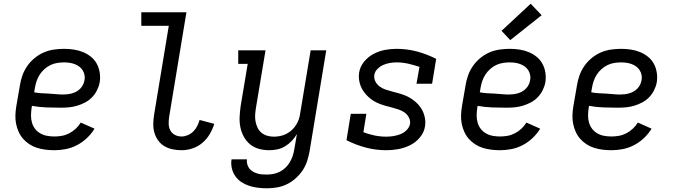

<svg xmlns="http://www.w3.org/2000/svg" viewBox="-20 -801 3640 1034"><path d="M273 8Q249 8 225 5Q201 2 179 -5Q157 -12 138 -24.5Q119 -37 104.5 -53.5Q90 -70 80.5 -91Q71 -112 66.5 -135Q62 -158 63 -182Q64 -206 68 -230L87 -340Q91 -367 100.5 -394Q110 -421 126.5 -445Q143 -469 166 -488Q189 -507 215.5 -518.5Q242 -530 270 -534Q298 -538 325 -538Q352 -538 378 -534Q404 -530 427 -520.5Q450 -511 469.5 -495.5Q489 -480 501 -458Q513 -436 517 -410Q521 -384 517 -358Q513 -336 502.5 -315Q492 -294 475.5 -277Q459 -260 438 -249Q417 -238 395 -231.5Q373 -225 351 -223Q329 -221 307 -221Q268 -221 229 -222.5Q190 -224 152 -231L150 -218Q147 -198 147 -178Q147 -158 152.5 -139.5Q158 -121 169.5 -106.5Q181 -92 197.5 -82.5Q214 -73 233.5 -69.5Q253 -66 273 -66Q293 -66 313 -69.5Q333 -73 352.5 -83Q372 -93 388 -108Q404 -123 415 -141L489 -108Q472 -80 447.5 -57Q423 -34 394 -19Q365 -4 334 2Q303 8 273 8ZM320 -292Q332 -292 344.5 -293.5Q357 -295 369 -298.5Q381 -302 392.5 -308.5Q404 -315 413 -324.5Q422 -334 427.5 -345.5Q433 -357 435 -369Q438 -383 435 -397.5Q432 -412 424.5 -423.5Q417 -435 406 -443Q395 -451 381.5 -456Q368 -461 353.5 -463Q339 -465 325 -465Q307 -465 288 -462Q269 -459 251.5 -450.5Q234 -442 219 -428.5Q204 -415 193.5 -398.5Q183 -382 177 -364Q171 -346 168 -328L164 -304Q183 -300 202.5 -299Q222 -298 242 -297Q262 -296 281.5 -294Q301 -292 320 -292Z M958 8Q933 8 909 3Q885 -2 865 -14Q845 -26 831.5 -45Q818 -64 811.5 -86.5Q805 -109 805.5 -134Q806 -159 810 -184L889 -662H741V-735H984L891 -172Q888 -153 888.5 -133.5Q889 -114 897.5 -98.5Q906 -83 922 -74.5Q938 -66 958 -66Q974 -66 991 -73Q1008 -80 1021 -93Q1034 -106 1042 -122Q1050 -138 1055 -155L1134 -134Q1125 -105 1109 -78Q1093 -51 1069 -31Q1045 -11 1016 -1.5Q987 8 958 8Z M1417 213Q1392 213 1368 210Q1344 207 1321.5 199.5Q1299 192 1280 179.5Q1261 167 1247.5 148Q1234 129 1228.5 105Q1223 81 1227 57H1310Q1308 70 1311.5 83Q1315 96 1322.5 106Q1330 116 1341 122.5Q1352 129 1364.5 133Q1377 137 1390.5 138Q1404 139 1417 139Q1435 139 1453 135.5Q1471 132 1487.5 123.5Q1504 115 1518 101.5Q1532 88 1541.5 71.5Q1551 55 1556.5 38Q1562 21 1565 3L1579 -79Q1567 -59 1551 -42Q1535 -25 1515 -13Q1495 -1 1473 3.5Q1451 8 1430 8Q1401 8 1374 0.5Q1347 -7 1326.5 -24Q1306 -41 1293 -65Q1280 -89 1274.5 -116Q1269 -143 1270.5 -172Q1272 -201 1276 -230L1314 -457H1263V-530H1410L1358 -218Q1355 -199 1354 -181Q1353 -163 1356.5 -145.5Q1360 -128 1367.5 -112.5Q1375 -97 1388.5 -86Q1402 -75 1419 -70Q1436 -65 1455 -65Q1472 -65 1489 -68.5Q1506 -72 1522 -80Q1538 -88 1551.5 -100.5Q1565 -113 1574.5 -128Q1584 -143 1589.5 -159.5Q1595 -176 1597 -193L1653 -530H1737L1647 15Q1642 42 1633.5 68Q1625 94 1609 117.5Q1593 141 1571 160.5Q1549 180 1523.5 192Q1498 204 1471 208.5Q1444 213 1417 213Z M2061 8Q2003 8 1949 -6.5Q1895 -21 1846 -46L1869 -188H1953L1937 -89Q1966 -78 1997 -71.5Q2028 -65 2060 -65Q2079 -65 2098 -68Q2117 -71 2135.5 -78Q2154 -85 2169 -99.5Q2184 -114 2188 -133Q2191 -152 2182 -168.5Q2173 -185 2159 -195Q2145 -205 2127.5 -211Q2110 -217 2092.5 -221.5Q2075 -226 2057 -231Q2039 -236 2022.5 -242.5Q2006 -249 1991 -258.5Q1976 -268 1963 -280Q1950 -292 1939.5 -306.5Q1929 -321 1922.5 -337.5Q1916 -354 1913.5 -372.5Q1911 -391 1914 -410Q1919 -442 1940.5 -468.5Q1962 -495 1991.5 -510.5Q2021 -526 2052.5 -532Q2084 -538 2115 -538Q2173 -538 2226.5 -523.5Q2280 -509 2329 -484L2307 -350H2223L2239 -441Q2209 -451 2178.5 -458Q2148 -465 2116 -465Q2098 -465 2080 -462Q2062 -459 2044.5 -451.5Q2027 -444 2013 -430Q1999 -416 1996 -398Q1993 -379 2001.5 -362.5Q2010 -346 2024 -335.5Q2038 -325 2055.5 -319Q2073 -313 2090.5 -308.5Q2108 -304 2126 -299Q2144 -294 2160.5 -287.5Q2177 -281 2192 -271.5Q2207 -262 2220 -250.5Q2233 -239 2243.5 -224.5Q2254 -210 2260.5 -193.5Q2267 -177 2269.5 -158.5Q2272 -140 2269 -121Q2264 -88 2241.5 -61Q2219 -34 2188.5 -19Q2158 -4 2125.5 2Q2093 8 2061 8Z M2673 8Q2649 8 2625 5Q2601 2 2579 -5Q2557 -12 2538 -24.5Q2519 -37 2504.5 -53.5Q2490 -70 2480.5 -91Q2471 -112 2466.5 -135Q2462 -158 2463 -182Q2464 -206 2468 -230L2487 -340Q2491 -367 2500.5 -394Q2510 -421 2526.5 -445Q2543 -469 2566 -488Q2589 -507 2615.5 -518.5Q2642 -530 2670 -534Q2698 -538 2725 -538Q2752 -538 2778 -534Q2804 -530 2827 -520.5Q2850 -511 2869.5 -495.5Q2889 -480 2901 -458Q2913 -436 2917 -410Q2921 -384 2917 -358Q2913 -336 2902.5 -315Q2892 -294 2875.5 -277Q2859 -260 2838 -249Q2817 -238 2795 -231.5Q2773 -225 2751 -223Q2729 -221 2707 -221Q2668 -221 2629 -222.5Q2590 -224 2552 -231L2550 -218Q2547 -198 2547 -178Q2547 -158 2552.5 -139.5Q2558 -121 2569.5 -106.5Q2581 -92 2597.5 -82.5Q2614 -73 2633.5 -69.5Q2653 -66 2673 -66Q2693 -66 2713 -69.5Q2733 -73 2752.5 -83Q2772 -93 2788 -108Q2804 -123 2815 -141L2889 -108Q2872 -80 2847.5 -57Q2823 -34 2794 -19Q2765 -4 2734 2Q2703 8 2673 8ZM2720 -292Q2732 -292 2744.5 -293.5Q2757 -295 2769 -298.5Q2781 -302 2792.5 -308.5Q2804 -315 2813 -324.5Q2822 -334 2827.5 -345.5Q2833 -357 2835 -369Q2838 -383 2835 -397.5Q2832 -412 2824.5 -423.5Q2817 -435 2806 -443Q2795 -451 2781.5 -456Q2768 -461 2753.5 -463Q2739 -465 2725 -465Q2707 -465 2688 -462Q2669 -459 2651.5 -450.5Q2634 -442 2619 -428.5Q2604 -415 2593.5 -398.5Q2583 -382 2577 -364Q2571 -346 2568 -328L2564 -304Q2583 -300 2602.5 -299Q2622 -298 2642 -297Q2662 -296 2681.5 -294Q2701 -292 2720 -292ZM2728 -585 2681 -635 2838 -781 2897 -719Z M3273 8Q3249 8 3225 5Q3201 2 3179 -5Q3157 -12 3138 -24.5Q3119 -37 3104.5 -53.5Q3090 -70 3080.5 -91Q3071 -112 3066.5 -135Q3062 -158 3063 -182Q3064 -206 3068 -230L3087 -340Q3091 -367 3100.5 -394Q3110 -421 3126.5 -445Q3143 -469 3166 -488Q3189 -507 3215.5 -518.5Q3242 -530 3270 -534Q3298 -538 3325 -538Q3352 -538 3378 -534Q3404 -530 3427 -520.5Q3450 -511 3469.5 -495.5Q3489 -480 3501 -458Q3513 -436 3517 -410Q3521 -384 3517 -358Q3513 -336 3502.5 -315Q3492 -294 3475.5 -277Q3459 -260 3438 -249Q3417 -238 3395 -231.5Q3373 -225 3351 -223Q3329 -221 3307 -221Q3268 -221 3229 -222.5Q3190 -224 3152 -231L3150 -218Q3147 -198 3147 -178Q3147 -158 3152.5 -139.5Q3158 -121 3169.5 -106.5Q3181 -92 3197.5 -82.5Q3214 -73 3233.5 -69.5Q3253 -66 3273 -66Q3293 -66 3313 -69.5Q3333 -73 3352.5 -83Q3372 -93 3388 -108Q3404 -123 3415 -141L3489 -108Q3472 -80 3447.5 -57Q3423 -34 3394 -19Q3365 -4 3334 2Q3303 8 3273 8ZM3320 -292Q3332 -292 3344.5 -293.5Q3357 -295 3369 -298.5Q3381 -302 3392.5 -308.5Q3404 -315 3413 -324.5Q3422 -334 3427.5 -345.5Q3433 -357 3435 -369Q3438 -383 3435 -397.5Q3432 -412 3424.5 -423.5Q3417 -435 3406 -443Q3395 -451 3381.5 -456Q3368 -461 3353.5 -463Q3339 -465 3325 -465Q3307 -465 3288 -462Q3269 -459 3251.5 -450.5Q3234 -442 3219 -428.5Q3204 -415 3193.5 -398.5Q3183 -382 3177 -364Q3171 -346 3168 -328L3164 -304Q3183 -300 3202.5 -299Q3222 -298 3242 -297Q3262 -296 3281.5 -294Q3301 -292 3320 -292Z"/></svg>

Font: Iosevka Slab Extended
Style: Italic
Weight: 400
Width: 7
Italic angle: -9°
Monospace: yes
Designer: Belleve Invis
Foundry: Belleve Invis
Version: Version 11.1.0; ttfautohint (v1.8.3)